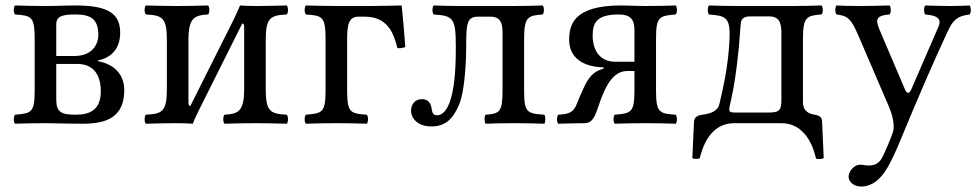

<svg xmlns="http://www.w3.org/2000/svg" viewBox="-20 -451 3582 703"><path d="M186 -246V-362C186 -392 209 -398 257 -398C309 -398 340 -383.5 340 -324C340 -284 314 -246 252 -246ZM186 -217H262C323 -217 349 -176.5 349 -117C349 -50 311 -31 257 -31C205 -31 186 -40 186 -86ZM146 -429C103 -429 68 -430 35 -431C29 -425 29 -404 35 -398C96 -394 107 -390 107 -307V-122C107 -39 96 -36 35 -31C29 -25 29 -4 35 2C68 1 103 0 147 0C184 0 217 2 284 2C370 2 435 -22 435 -121C435 -177 400 -215.5 339 -227V-230C385 -238.5 420 -271 420 -331C420 -401 377 -431 256 -431C215 -431 188.9 -429 146 -429Z M677 -63C674 -63 670 -65 670 -75V-303C670 -386 691 -395 742 -398C748 -404 748 -425 742 -431C719 -430 662 -429 625 -429C592.4 -429 552 -430 514 -431C508 -425 508 -404 514 -398C575 -395 591 -386 591 -303V-126C591 -43 575 -34 514 -31C508 -25 508 -4 514 2C553 1 593 0 625 0C647.6 0 675 1 686 2C691 -11.8 700.3 -31.7 710.6 -52.2L867 -365C870 -365 874 -363 874 -353V-126C874 -43 853 -34 802 -31C796 -25 796 -4 802 2C825 1 879.2 0 919 0C949.8 0 991 1 1030 2C1036 -4 1036 -25 1030 -31C969 -34 953 -43 953 -126V-303C953 -386 969 -395 1030 -398C1036 -404 1036 -425 1030 -431C990 -430 949.8 -429 919 -429C896.8 -429 869 -430 859 -431C851.2 -412.5 842.1 -392.4 833.1 -374.5Z M1251 -307C1251 -364 1258 -390 1293 -390H1315C1397 -390 1421 -333 1435 -275C1446.1 -273.5 1455.5 -275.4 1464 -279C1460 -332 1456.5 -375.5 1451 -429L1449 -431C1449 -431 1369 -429 1337 -429H1211C1167.7 -429.4 1133 -430 1100 -431C1094 -425 1094 -404 1100 -398C1161 -394 1172 -390 1172 -307V-122C1172 -39 1161 -36 1100 -31C1094 -25 1094 -4 1100 2C1133 1 1168.3 0 1212 0C1255.3 0 1291 1 1323 2C1329 -4 1329 -25 1323 -31C1262 -35 1251 -39 1251 -122Z M1899 -122V-307C1899 -389 1912 -394 1967 -398C1973 -404 1973 -425 1967 -431C1937 -430 1899 -429 1859 -429H1670C1637 -429 1598 -430 1568 -431C1562 -425 1562 -404 1568 -398C1638.7 -393 1649 -387 1649 -279C1649 -174 1641 -119 1627 -78C1614 -42 1597 -29 1580 -29C1567 -29 1563 -37 1561 -50C1558 -69 1552 -88 1524 -88C1499 -88 1485 -68 1485 -46C1485 -15 1513 12 1559 12C1610 12 1638 -14 1661 -68C1681 -116 1687 -218 1687 -286C1687 -364 1690 -390 1730 -390H1775C1813 -390 1820 -366 1820 -332V-122C1820 -40 1810 -35 1758 -31C1753 -25 1753 -4 1758 2C1783 1 1820 0 1860 0C1900 0 1945 1 1973 2C1978 -4 1978 -25 1973 -31C1908 -35 1899 -40 1899 -122Z M2150 -321C2150 -368 2165 -398 2246 -398C2287 -398 2303 -380.3 2303 -342V-225H2233C2173 -225 2150 -271 2150 -321ZM2122 0C2149.7 -0.8 2159.5 -26.6 2171.5 -63C2197.5 -141.5 2226.6 -191 2277 -191H2303V-122C2303 -39 2292 -36 2231 -31C2225 -25 2225 -4 2231 2C2264 1 2299.3 0 2343 0C2386.3 0 2422 1 2454 2C2460 -4 2460 -25 2454 -31C2393 -35 2382 -39 2382 -122V-307C2382 -390 2393 -393 2454 -398C2460 -404 2460 -425 2454 -431C2420 -430 2385.7 -429 2342 -429C2307.7 -429 2278.7 -431 2254 -431C2079 -431 2064 -359 2064 -305C2064 -240.3 2113.6 -206.6 2188.3 -204.4C2191.2 -204.2 2191.3 -200.5 2189.7 -199.8C2151.7 -189 2135.2 -167.5 2118 -131C2107 -107.7 2097.8 -85.8 2093 -73C2080.3 -39 2063 -33 2024 -31C2018 -25 2018 -4 2024 2C2044 1 2122 0 2122 0Z M2650 -51C2650 -68 2677 -134.3 2692 -363C2693 -378.3 2699.7 -391 2727 -391H2796C2836 -391 2841 -363 2841 -329V-88C2841 -55 2839 -39 2799 -39H2670C2659 -39 2650 -40 2650 -51ZM2678 -429C2645 -429 2606 -430 2576 -431C2570 -425 2570 -404 2576 -398C2637 -393 2654.9 -388.9 2651 -306C2646.7 -213.7 2630.6 -140.4 2614 -70C2608 -43 2579 -34 2551 -31C2536 -29 2522 -23 2521 -5L2515 128C2522.4 131.4 2530.2 132.2 2542 129C2551 92 2578 0 2668 0H2841C2930 0 2959 90 2968 130C2976.7 132.3 2986.4 132.2 2996 128L2990 -6C2990 -20 2982 -28 2963 -31C2945 -34 2920 -41 2920 -78V-307C2920 -389 2933 -394 2988 -398C2994 -404 2994 -425 2988 -431C2958 -430 2920 -429 2880 -429Z M3231 160C3246.6 132.2 3259.7 103.6 3272 74C3352 -119 3396.8 -221.6 3449 -334C3468.7 -376.3 3483 -392.3 3530 -398C3536 -404 3536 -425 3530 -431C3510 -430 3487 -429 3459 -429C3429 -429 3398 -430 3368 -431C3362 -425 3362 -404 3368 -398C3399.6 -395 3432 -389 3416 -353L3316.8 -124C3309.8 -107.9 3301.4 -105.2 3292.9 -125L3204.2 -333C3186.2 -375.2 3181 -393.7 3237 -398C3243 -404 3243 -425 3237 -431C3200 -430 3160 -429 3124 -429C3090 -429 3063 -430 3043 -431C3037 -425 3037 -404 3043 -398C3082.7 -393 3095.7 -384 3121.9 -323L3235 -60C3243.7 -39.9 3259 6 3249 34C3237.1 67.4 3225 95 3210 126C3199 146 3185 155 3160 155C3146 155 3142 152 3131 152C3102 152 3087 182 3087 195C3087 216 3107 232 3134 232C3155 232 3195 224 3231 160Z"/></svg>

Font: Libertinus Serif
Style: Regular
Weight: 400
Designer: Philipp H. Poll
Foundry: Khaled Hosny
Version: Version 6.2